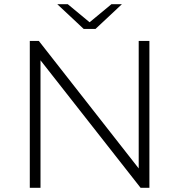

<svg xmlns="http://www.w3.org/2000/svg" viewBox="-20 -895 854 915"><path d="M122 0V-700H165L664 -63H641V-700H692V0H650L150 -637H173V0ZM379 -757 253 -875H303L425 -774H389L511 -875H561L435 -757Z"/></svg>

Font: MOST Montserrat Light
Style: Regular
Weight: 300
Designer: Julieta Ulanovsky
Foundry: Julieta Ulanovsky
Version: Version 8.000;March 11, 2024;FontCreator 15.0.0.2926 64-bit